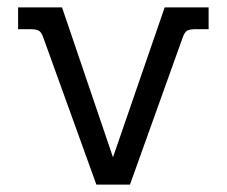

<svg xmlns="http://www.w3.org/2000/svg" viewBox="-20 -500 614 520"><path d="M97 -399Q92 -413 85 -417Q78 -421 59 -421H29V-480H148L286 -74L426 -480H545V-421H513Q494 -421 487 -417Q480 -413 475 -399L332 0H241Z"/></svg>

Font: Pridi Light
Style: Regular
Weight: 300
Designer: Katatrad Team
Foundry: CadsonDemak
Version: Version 1.003